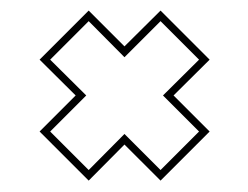

<svg xmlns="http://www.w3.org/2000/svg" viewBox="-20 -472 458 354"><path d="M276 -139 209.5 -205.5 143.5 -139 53 -229.5 119.5 -296 53 -362 143.5 -452.5 209.5 -386.5 276 -452.5 366.5 -362 300 -296 366.5 -229.5ZM276 -158.5 347 -229.5 280.5 -296 347 -362 276 -433 209.5 -366.5 143.5 -433 72.5 -362 139 -296 72.5 -229.5 143.5 -158.5 209.5 -225Z"/></svg>

Font: Tourney Expanded Thin
Style: Regular
Weight: 100
Width: 7
Designer: Tyler Finck
Foundry: Etcetera Type Co
Version: Version 1.010; ttfautohint (v1.8.3)